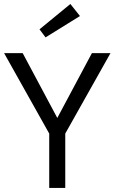

<svg xmlns="http://www.w3.org/2000/svg" viewBox="-24 -920 561 940"><path d="M295.5 0H217V-266L-4 -660H87L256.5 -342.5L426 -660H517L295.5 -266ZM199 -737 169.5 -776.5 320.5 -900.5 367.5 -841.5Z"/></svg>

Font: Lucymar Sans
Style: Regular
Weight: 400
Foundry: The League of Moveable Type (original font) / Main changes by Cristiano Sobral with portions from Mirco Monsees
Version: Version 2.001;August 30, 2020;FontCreator 13.0.0.2681 64-bit